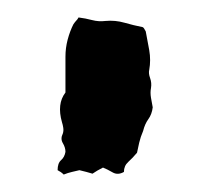

<svg xmlns="http://www.w3.org/2000/svg" viewBox="-20 -750 241 220"><path d="M155 -627Q154 -619 150 -613.5Q146 -608 144 -600Q141 -593 139.5 -586.5Q138 -580 137 -575Q132 -569 127 -564.5Q122 -560 122 -553Q115 -549 109 -552.5Q103 -556 98 -558Q94 -556 91.5 -554.5Q89 -553 86 -551Q83 -552 79 -553Q75 -554 71 -555Q67 -554 62.5 -553Q58 -552 53 -550Q50 -553 46 -555Q46 -563 50 -566.5Q54 -570 55 -576Q55 -581 52 -586Q49 -591 52 -597Q53 -600 52.5 -603.5Q52 -607 51 -610Q45 -631 55 -644V-685Q55 -695 57.5 -704.5Q60 -714 64 -722Q66 -725 67.5 -726.5Q69 -728 70 -730Q78 -729 85.5 -727Q93 -725 101 -726Q112 -727 122.5 -724Q133 -721 143 -719Q144 -719 145 -717.5Q146 -716 147 -714Q149 -704 151 -692.5Q153 -681 151 -670Q150 -666 152 -660.5Q154 -655 153 -649Q152 -644 153 -638Q154 -632 155 -627Z"/></svg>

Font: Daruma Drop One
Style: Regular
Weight: 400
Designer: Maniackers Design
Version: Version 1.000